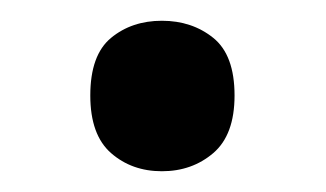

<svg xmlns="http://www.w3.org/2000/svg" viewBox="-20 -151 314 185"><path d="M67 -59Q67 -98 87 -114.5Q107 -131 136 -131Q165 -131 185.5 -114.5Q206 -98 206 -59Q206 -21 185.5 -3.5Q165 14 136 14Q107 14 87 -3.5Q67 -21 67 -59Z"/></svg>

Font: Noto Sans Khmer Condensed Medium
Style: Regular
Weight: 500
Width: 3
Designer: Danh Hong and the Monotype Design Team
Foundry: Monotype Imaging Inc.
Version: Version 2.004; ttfautohint (v1.8.4.7-5d5b)